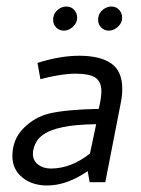

<svg xmlns="http://www.w3.org/2000/svg" viewBox="-20 -559 433 589"><path d="M18 0ZM104 -316 95 -366Q164 -388 223 -388Q287 -388 321 -364.5Q355 -341 355 -287Q355 -266 351 -246L303 0H255L249 -34Q185 10 125 10Q78 10 48 -15Q18 -40 18 -80Q18 -131 52 -165.5Q86 -200 132 -211Q184 -223 283 -225Q291 -259 291 -279Q291 -308 273 -320.5Q255 -333 211 -333Q189 -333 158.5 -328Q128 -323 104 -316ZM256 -88 275 -178Q209 -177 173 -169Q133 -161 110.5 -144.5Q88 -128 82 -98Q81 -94 81 -87Q81 -66 97 -54Q113 -42 136 -42Q198 -42 256 -88ZM143 -498Q143 -504 144 -507Q146 -520 158 -529.5Q170 -539 183 -539Q200 -539 209.5 -526.5Q219 -514 216 -497Q213 -484 201 -474.5Q189 -465 176 -465Q162 -465 152.5 -474.5Q143 -484 143 -498ZM281 -498Q281 -504 282 -507Q284 -520 296 -529.5Q308 -539 321 -539Q338 -539 347.5 -526.5Q357 -514 354 -497Q351 -484 339 -474.5Q327 -465 314 -465Q300 -465 290.5 -474.5Q281 -484 281 -498Z"/></svg>

Font: Cambay Devanagari
Style: Italic
Weight: 400
Italic angle: -11°
Designer: Pooja Saxena
Foundry: Pooja Saxena
Version: Version 1.018;PS 001.018;hotconv 1.0.70;makeotf.lib2.5.58329